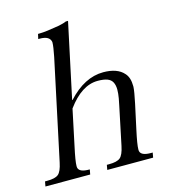

<svg xmlns="http://www.w3.org/2000/svg" viewBox="-114 -755 742 837"><g transform="rotate(-15 256.5 -336.0)"><path d="M198 -334H200Q275 -416 360 -416Q423 -416 452 -383Q471 -363 471 -324Q471 -322 471 -320Q470 -300 459 -248L435 -137Q421 -73 421 -51Q421 -45 422 -42Q428 -22 470 -22H478L474 0H267L271 -22H281Q317 -22 331.5 -34Q346 -46 354 -85L390 -257Q398 -294 399 -308.5Q400 -323 400 -327Q400 -347 393 -360.5Q386 -374 370 -380Q354 -386 327 -386Q254 -386 190 -298L156 -137Q142 -73 142 -51Q142 -45 143 -42Q149 -22 191 -22H194L190 0H-12L-8 -22H2Q38 -22 52.5 -34Q67 -46 75 -85L171 -536Q180 -581 180 -598Q180 -600 180 -601Q175 -629 131 -629H124L129 -651H134Q151 -651 173.5 -654Q196 -657 226 -662Q234 -664 242.5 -666Q251 -668 260 -672H270Z"/></g></svg>

Font: New Athena Unicode
Style: Italic
Weight: 400
Designer: J. Rusten 1997; rev. by R. Hancock 2001, 2002, rev. by D. Mastronarde 2002-2019
Foundry: Society for Classical Studies (formerly American Philological Association)
Version: Version 5.008